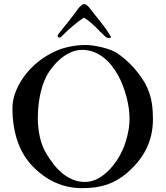

<svg xmlns="http://www.w3.org/2000/svg" viewBox="-20 -932 832 964"><path d="M392.1 12.7Q320.8 12.7 258.1 -15.4Q195.3 -43.5 143.1 -98.1Q120.6 -121.1 102.1 -150.6Q83.5 -180.2 70.3 -216.3Q57.1 -252.4 49.8 -295.7Q42.5 -338.9 42.5 -389.6Q42.5 -425.8 55.9 -463.6Q69.3 -501.5 92.8 -536.4Q116.2 -571.3 147.9 -601.3Q179.7 -631.3 216.3 -652.8Q266.1 -683.1 315.7 -694.6Q365.2 -706.1 407.2 -706.1Q428.2 -706.1 451.2 -702.6Q474.1 -699.2 494.9 -693.8Q515.6 -688.5 533 -682.1Q550.3 -675.8 560.1 -669.9Q583.5 -655.8 607.9 -634.8Q632.3 -613.8 653.8 -589.4Q675.3 -564.9 692.6 -539.3Q710 -513.7 719.7 -490.7Q736.3 -452.6 742.2 -414.6Q748 -376.5 748 -335.4Q748 -291.5 739 -253.2Q730 -214.8 712.9 -181.2Q695.8 -147.5 671.1 -117.9Q646.5 -88.4 615.2 -61.5Q592.3 -42.5 568.4 -28.6Q544.4 -14.6 517.3 -5.4Q490.2 3.9 459.5 8.3Q428.7 12.7 392.1 12.7ZM169.9 -339.4Q169.9 -315.9 172.4 -291.7Q174.8 -267.6 180.2 -243.9Q185.5 -220.2 194.1 -198.2Q202.6 -176.3 214.8 -157.2Q230.5 -131.3 249.8 -106.7Q269 -82 292.7 -62.3Q316.4 -42.5 345 -30.5Q373.5 -18.6 407.2 -18.6Q439 -18.6 468.8 -33.9Q498.5 -49.3 523.9 -74.5Q549.3 -99.6 569.6 -131.3Q589.8 -163.1 602.5 -195.8Q604 -200.7 608.6 -213.6Q613.3 -226.6 618.2 -245.1Q623 -263.7 626.7 -287.1Q630.4 -310.5 630.4 -336.9Q630.4 -360.4 626.7 -387.7Q623 -415 615.5 -444.1Q607.9 -473.1 596.7 -502.4Q585.4 -531.7 570.3 -558.6Q557.1 -581.5 539.6 -603.8Q522 -626 499.8 -643.3Q477.5 -660.6 450.7 -671.1Q423.8 -681.6 392.1 -681.6Q361.8 -681.6 334.5 -668.9Q307.1 -656.2 284.7 -637.5Q262.2 -618.7 245.4 -597.4Q228.5 -576.2 218.3 -558.6Q210.4 -544.9 201.9 -524.4Q193.4 -503.9 186.3 -476.6Q179.2 -449.2 174.6 -414.8Q169.9 -380.4 169.9 -339.4ZM537.1 -747.1Q537.6 -746.6 537.6 -745.6Q537.1 -744.1 533.9 -742.7Q530.8 -741.2 527.8 -741.2Q516.6 -741.2 510.3 -747.1Q496.1 -759.8 483.2 -772.9Q470.2 -786.1 457.5 -798.6Q444.8 -811 431.6 -822.3Q418.5 -833.5 403.3 -841.8Q401.4 -842.8 400.9 -842.8Q400.4 -842.8 398.4 -841.8Q369.1 -821.8 341.6 -798.3Q314 -774.9 287.1 -747.1Q284.7 -744.6 282.2 -744.1Q279.8 -743.7 275.4 -743.7Q273.4 -743.7 271.5 -746.8Q269.5 -750 269.5 -753.4Q269.5 -755.4 270.5 -757.3Q280.8 -770.5 291 -783.2Q301.3 -795.9 313.5 -811Q325.7 -826.2 340.3 -845.2Q355 -864.3 373.5 -889.6Q375.5 -892.6 379.2 -896.5Q382.8 -900.4 386.7 -903.6Q390.6 -906.7 394.8 -909.2Q398.9 -911.6 401.9 -911.6Q408.7 -911.6 414.6 -907.2Q420.4 -902.8 425.8 -897Q439.9 -877.9 454.1 -860.6Q468.3 -843.3 482.4 -825.7Q496.6 -808.1 510.3 -788.8Q523.9 -769.5 537.1 -747.1Z"/></svg>

Font: IM FELL French Canon
Style: Regular
Weight: 400
Designer: Igino Marini
Foundry: Igino Marini,
Version: 3.00